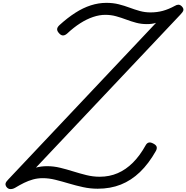

<svg xmlns="http://www.w3.org/2000/svg" viewBox="-20 -1306 1306 1346"><path d="M665 17Q613 17 562.5 6Q512 -5 463.5 -19.5Q415 -34 369 -45.5Q323 -57 280 -57Q244 -57 211.5 -48Q179 -39 148.5 -24Q118 -9 85 11Q69 20 52.5 19.5Q36 19 25 4Q16 -10 19.5 -21.5Q23 -33 39 -49L1074 -1146Q1059 -1141 1043 -1139Q1027 -1137 1009 -1137Q970 -1137 934.5 -1146.5Q899 -1156 864.5 -1169Q830 -1182 794 -1192Q758 -1202 718 -1202Q677 -1202 632.5 -1187Q588 -1172 542.5 -1143Q497 -1114 451 -1071Q435 -1057 421 -1057.5Q407 -1058 394 -1073Q380 -1088 380.5 -1101.5Q381 -1115 397 -1130Q453 -1181 507.5 -1216Q562 -1251 616.5 -1268.5Q671 -1286 726 -1286Q773 -1286 812.5 -1276Q852 -1266 888 -1252.5Q924 -1239 960 -1229Q996 -1219 1035 -1219Q1081 -1219 1121.5 -1230Q1162 -1241 1206 -1265Q1219 -1273 1231 -1273Q1243 -1273 1255 -1261Q1268 -1247 1265.5 -1234.5Q1263 -1222 1245 -1204L232 -131Q250 -136 269.5 -138.5Q289 -141 311 -141Q356 -141 401.5 -130Q447 -119 493 -104.5Q539 -90 585.5 -78.5Q632 -67 679 -67Q747 -67 805 -92Q863 -117 912 -166Q961 -215 1002 -289Q1010 -303 1022.5 -306.5Q1035 -310 1054 -300Q1074 -290 1078 -277.5Q1082 -265 1073 -248Q1022 -158 961 -99.5Q900 -41 827 -12Q754 17 665 17Z"/></svg>

Font: Playwrite NL
Style: Regular
Weight: 400
Designer: Veronika Burian, José Scaglione
Foundry: TypeTogether
Version: Version 1.002